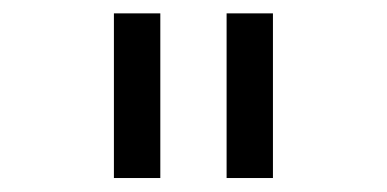

<svg xmlns="http://www.w3.org/2000/svg" viewBox="-20 -673 570 283"><path d="M314 -653.3H382.3V-410.6H314ZM147.9 -653.3H216.3V-410.6H147.9Z"/></svg>

Font: AzarMehrMonospaced
Style: SansBold
Weight: 1
Designer: Amin Abedi
Version: Version 1.00